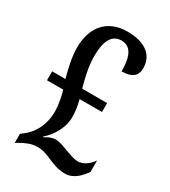

<svg xmlns="http://www.w3.org/2000/svg" viewBox="-181 -814 808 913"><g transform="rotate(30 223.0 -357.0)"><path d="M325 10C374 10 407 -31 426 -58V-121C407 -92 377 -71 349 -71C325 -71 300 -82 279 -89C258 -97 229 -109 207 -109C190 -109 169 -102 149 -88L147 -91C191 -129 221 -186 221 -237C221 -273 216 -301 208 -332H331V-381H194C183 -419 166 -484 166 -545C166 -627 190 -673 242 -673C303 -673 315 -610 315 -546C371 -546 397 -567 397 -611C397 -675 351 -724 245 -724C138 -724 75 -653 75 -539C75 -484 90 -424 102 -381H29V-332H118C128 -297 136 -260 136 -220C136 -141 97 -87 65 -63L45 -47V3L61 -7C88 -22 117 -35 148 -35C181 -35 202 -26 229 -14C256 -3 284 10 325 10Z"/></g></svg>

Font: Noto Serif Khmer ExtraCondensed Medium
Style: Regular
Weight: 500
Width: 2
Designer: Danh Hong and the Monotype Design Team
Foundry: Monotype Imaging Inc.
Version: Version 2.004